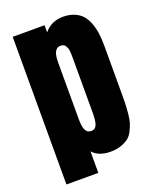

<svg xmlns="http://www.w3.org/2000/svg" viewBox="-153 -828 811 1006"><g transform="rotate(-20 253.0 -325.0)"><path d="M217.8 90.8H40V-732.4H217.8V-692.9Q257.3 -741.2 322.8 -741.2Q357.9 -741.2 385 -730Q412.1 -718.8 429 -699.7Q445.8 -680.7 456.3 -652.3Q466.8 -624 470.9 -593.3Q475.1 -562.5 475.1 -524.9V-256.8Q475.1 -255.9 475.1 -254.4Q475.1 -219.2 474.6 -200.9Q474.1 -182.6 471.2 -149.9Q468.3 -117.2 462.6 -99.1Q457 -81.1 445.6 -57.4Q434.1 -33.7 417.7 -21.5Q401.4 -9.3 376 -0.2Q350.6 8.8 317.9 8.8Q252 8.8 217.8 -28.8ZM217.8 -526.9Q217.8 -526.9 217.8 -206.1Q217.8 -166.5 227.3 -147.2Q236.8 -127.9 259.8 -127.9Q280.3 -127.9 289.1 -147.7Q297.9 -167.5 297.9 -213.9V-524.9Q297.9 -536.1 297.6 -541Q297.4 -545.9 296.6 -557.4Q295.9 -568.8 293.5 -575Q291 -581.1 286.9 -588.6Q282.7 -596.2 275.6 -599.6Q268.6 -603 258.8 -603Q217.8 -603 217.8 -526.9Z"/></g></svg>

Font: Anton
Style: Regular
Weight: 400
Foundry: vernon adams
Version: Version 1.000